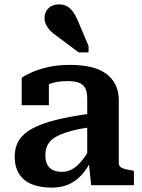

<svg xmlns="http://www.w3.org/2000/svg" viewBox="-20 -845 650 876"><path d="M394 -327V-265Q344 -258 308 -248.5Q272 -239 248 -227.5Q224 -216 211 -202.5Q198 -189 192.5 -172.5Q187 -156 187 -137Q187 -110 196 -93.5Q205 -77 222 -69Q239 -61 263 -61Q288 -61 309.5 -73Q331 -85 351.5 -109.5Q372 -134 393 -172L398 -117Q378 -75 352 -46.5Q326 -18 292.5 -3.5Q259 11 216 11Q163 11 125 -4.5Q87 -20 67 -52Q47 -84 47 -131Q47 -173 66 -204Q85 -235 126.5 -258Q168 -281 234 -297.5Q300 -314 394 -327ZM396 0 384 -112 378 -113V-394Q378 -423 370 -440.5Q362 -458 342.5 -466.5Q323 -475 288 -475Q237 -475 204 -461Q171 -447 157 -431Q152 -437 153 -445.5Q154 -454 160 -461.5Q166 -469 177 -474.5Q188 -480 203 -481V-365H79V-490Q94 -501 123.5 -514.5Q153 -528 197.5 -538.5Q242 -549 300 -549Q350 -549 391 -540Q432 -531 461 -511Q490 -491 506 -460Q522 -429 522 -386V-101Q522 -90 529.5 -83.5Q537 -77 551 -73.5Q565 -70 585 -67L591 -65V0ZM335 -751 384 -635V-606H339L240 -680Q222 -692 209.5 -705Q197 -718 190 -733Q183 -748 183 -764Q183 -789 201 -807Q219 -825 249 -825Q271 -825 286.5 -816Q302 -807 314 -790Q326 -773 335 -751Z"/></svg>

Font: Roboto Serif SemiBold
Style: Regular
Weight: 600
Designer: Greg Gazdowicz
Foundry: Commercial Type
Version: Version 1.008